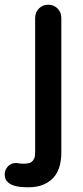

<svg xmlns="http://www.w3.org/2000/svg" viewBox="-76 -544 353 814"><path d="M-56 195Q-56 176 -42.5 161.5Q-29 147 -8 147Q-2 147 6 149Q10 149 13.5 149.5Q17 150 22 150Q33 150 42.5 148.5Q52 147 58.5 142Q65 137 69 127.5Q73 118 73 101V-468Q73 -492 89 -508Q105 -524 128 -524Q152 -524 168 -508Q184 -492 184 -468V103Q184 134 176.5 161Q169 188 152 207.5Q135 227 108.5 238.5Q82 250 43 250Q29 250 11.5 248.5Q-6 247 -21 241.5Q-36 236 -46 225Q-56 214 -56 195Z"/></svg>

Font: Varela Round Precious
Style: Medium
Weight: 500
Designer: Joe Prince
Foundry: Joe Prince
Version: Version 1.000